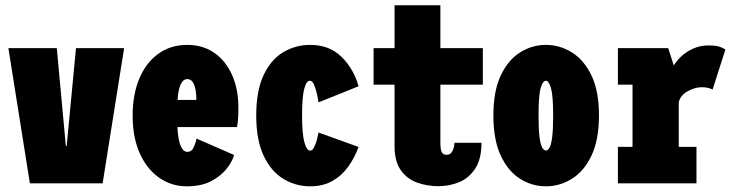

<svg xmlns="http://www.w3.org/2000/svg" viewBox="-20 -678 2714 710"><path d="M90.5 0 11 -500H190L223.5 -138H226.5L261 -500H439L359.5 0Z M670.5 11Q614.5 11 569 -20.5Q523.5 -52 497 -110.8Q470.5 -169.5 470.5 -250Q470.5 -328.5 495.2 -387.5Q520 -446.5 565.5 -479.2Q611 -512 672.5 -512Q730 -512 772.2 -482.8Q814.5 -453.5 838 -401.2Q861.5 -349 861.5 -280.5Q861.5 -247.5 859.8 -231.2Q858 -215 856.5 -208H636Q641 -116.5 673 -116.5Q689.5 -116.5 697 -134.8Q704.5 -153 707 -165.5L845.5 -105Q839.5 -81.5 818.5 -54.5Q797.5 -27.5 761 -8.2Q724.5 11 670.5 11ZM672.5 -385.5Q642 -385.5 636.5 -308.5H706V-314Q706 -329 703.2 -345.5Q700.5 -362 693.2 -373.8Q686 -385.5 672.5 -385.5Z M1127 11Q1073 11 1027.5 -16.8Q982 -44.5 954.8 -102.5Q927.5 -160.5 927.5 -251Q927.5 -342.5 954.8 -400.2Q982 -458 1027.5 -485Q1073 -512 1127 -512Q1198.5 -512 1243.2 -467.5Q1288 -423 1306 -359L1158 -299.5Q1156 -313 1151.8 -331.8Q1147.5 -350.5 1141.2 -365Q1135 -379.5 1126 -379.5Q1113 -379.5 1105 -349.5Q1097 -319.5 1097 -251Q1097 -183.5 1105.5 -152.2Q1114 -121 1127 -121Q1135 -121 1141.2 -133Q1147.5 -145 1151.8 -161Q1156 -177 1158 -188L1306 -134.5Q1291.5 -95 1267.8 -61.8Q1244 -28.5 1209.2 -8.8Q1174.5 11 1127 11Z M1439 -138.5V-365H1361.5V-500H1439V-658.5H1608.5V-500H1765.5V-365H1608.5V-150Q1608.5 -127.5 1613 -116.5Q1617.5 -105.5 1632 -105.5Q1646.5 -105.5 1653.5 -120.2Q1660.5 -135 1660.5 -150H1760.5Q1760.5 -90 1737.5 -54.8Q1714.5 -19.5 1678.2 -4.5Q1642 10.5 1601 10.5Q1559.5 10.5 1522.5 -2.8Q1485.5 -16 1462.2 -48.5Q1439 -81 1439 -138.5Z M1998.5 11Q1947.5 11 1903.2 -16.8Q1859 -44.5 1831.8 -102.5Q1804.5 -160.5 1804.5 -251Q1804.5 -341.5 1831.8 -399Q1859 -456.5 1903.2 -484.2Q1947.5 -512 1998.5 -512Q2050 -512 2094.8 -484.2Q2139.5 -456.5 2167.2 -399Q2195 -341.5 2195 -251Q2195 -160.5 2167.2 -102.5Q2139.5 -44.5 2094.8 -16.8Q2050 11 1998.5 11ZM1998.5 -121.5Q2006 -121.5 2012 -131.8Q2018 -142 2021.8 -170Q2025.5 -198 2025.5 -251Q2025.5 -324.5 2017.5 -352Q2009.5 -379.5 1998.5 -379.5Q1987.5 -379.5 1979.5 -353Q1971.5 -326.5 1971.5 -251Q1971.5 -198.5 1975.2 -170.5Q1979 -142.5 1985.2 -132Q1991.5 -121.5 1998.5 -121.5Z M2265 0V-135H2319V-365H2265V-500H2451L2471.5 -436Q2493.5 -470.5 2527.5 -490.2Q2561.5 -510 2599 -510Q2631 -510 2645.5 -503.5Q2660 -497 2662.5 -495L2615 -346.5Q2612 -349 2601.5 -352.2Q2591 -355.5 2575.5 -355.5Q2549.5 -355.5 2522.8 -340.5Q2496 -325.5 2490 -300V-135H2555.5V0Z"/></svg>

Font: Trispace Condensed ExtraBold
Style: Regular
Weight: 800
Width: 3
Designer: Tyler Finck
Foundry: Etcetera Type Company
Version: Version 1.210; ttfautohint (v1.8.3)